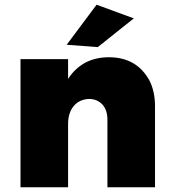

<svg xmlns="http://www.w3.org/2000/svg" viewBox="-20 -795 745 815"><path d="M545 -527C515 -544 481 -552 442 -552C404 -552 371 -544 342 -529C313 -513 288 -490 269 -460V-544H67V0H269V-269C269 -300 277 -326 293 -345C309 -364 331 -374 358 -375C381 -375 400 -367 415 -351C429 -335 436 -314 436 -287V0H638V-345C638 -386 630 -423 614 -454C597 -485 574 -510 545 -527ZM390 -775 263 -605 395 -595 548 -717Z"/></svg>

Font: Argentum Sans ExtraBold
Style: Regular
Weight: 800
Designer: Julieta Ulanovsky
Foundry: Julieta Ulanovsky
Version: Version 5.001;February 15, 2019;FontCreator 11.5.0.2425 64-b